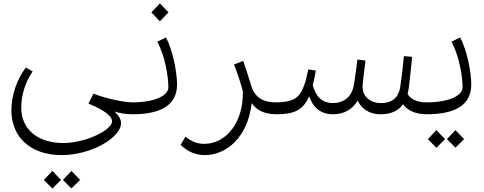

<svg xmlns="http://www.w3.org/2000/svg" viewBox="-20 -672 2847 1129"><path d="M343 240C515 240 692 138 692 51C692 32 678 7 654 -16C683 -7 717 0 761 0L778 -12V-58L761 -70C696 -70 570 -103 530 -122L500 -63C585 -29 639 9 639 41C639 93 483 169 352 169C203 169 105 89 105 -38C105 -113 129 -190 172 -252L132 -275C79 -205 47 -111 47 -24C47 136 161 240 343 240ZM238 386 288 437 339 386 288 333ZM350 386 400 436 451 386 400 333Z M757 0C933 0 1021 -58 1021 -175C1021 -252 995 -377 956 -452L905 -427C951 -340 970 -222 970 -159C970 -107 884 -70 757 -70L740 -58V-12ZM870 -599 920 -547 971 -599 920 -652Z M1185 240C1309 240 1437 138 1460 -66C1480 -36 1520 0 1606 0L1625 -12V-58L1606 -70C1528 -70 1481 -97 1459 -163C1439 -228 1427 -265 1410 -314L1356 -293C1377 -241 1400 -169 1408 -135C1412 46 1312 174 1179 174C1126 174 1084 144 1071 131L1042 180C1059 194 1103 240 1185 240Z M1940 0C2003 0 2055 -31 2083 -80C2102 -41 2143 0 2218 0C2275 0 2321 -18 2350 -59C2378 -20 2427 0 2489 0L2508 -12V-58L2489 -70C2438 -70 2394 -86 2377 -120C2380 -132 2382 -144 2384 -157C2393 -235 2400 -293 2403 -338L2355 -342C2348 -264 2342 -222 2334 -164C2327 -114 2301 -66 2220 -66C2155 -66 2112 -106 2112 -161C2112 -174 2119 -235 2129 -316L2082 -322C2073 -255 2065 -191 2059 -164C2044 -95 1994 -66 1938 -66C1872 -66 1836 -106 1819 -172C1826 -197 1832 -225 1837 -257L1793 -264C1760 -105 1730 -73 1606 -70L1587 -58V-12L1606 0C1707 0 1762 -23 1798 -106C1819 -42 1864 0 1940 0Z M2487 0C2663 0 2751 -58 2751 -175C2751 -252 2725 -377 2686 -452L2635 -427C2681 -340 2700 -222 2700 -159C2700 -107 2614 -70 2487 -70L2470 -58V-12ZM2496 146 2546 197 2597 146 2546 93ZM2608 146 2658 196 2709 146 2658 93Z"/></svg>

Font: Wafeq Light
Style: Regular
Weight: 300
Designer: Rasmus Andersson & Azza Alameddine
Foundry: Google & TypeTogether
Version: Version 3.000;January 28, 2025;FontCreator 15.0.0.3014 64-bi